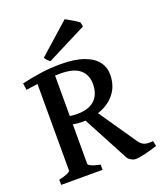

<svg xmlns="http://www.w3.org/2000/svg" viewBox="-155 -957 901 1064"><g transform="rotate(-20 295.0 -424.5)"><path d="M22.5 -30.8Q54.2 -37.1 72.3 -45.4Q90.3 -53.7 90.3 -60.5V-570.3Q75.2 -568.8 51.3 -564.9L22.5 -560.5L16.6 -600.6Q76.2 -614.3 131.3 -622.1Q186.5 -629.9 248.5 -629.9Q330.1 -629.9 383.3 -610.8Q436.5 -591.8 461.7 -558.6Q486.8 -525.4 486.8 -481.9Q486.8 -416 450 -370.1Q413.1 -324.2 350.1 -303.7L502 -82.5Q514.6 -65.9 527.6 -59.3Q540.5 -52.7 561.5 -52.7Q575.7 -52.7 584 -53.7L590.3 -22.9Q555.2 -11.2 517.3 -2.2Q479.5 6.8 461.4 6.8Q447.8 6.8 434.1 -1Q420.4 -8.8 413.6 -20L271 -288.6Q264.2 -288.1 249.5 -288.1Q222.7 -288.1 197.8 -293.5V-60.5Q197.8 -53.7 215.6 -45.4Q233.4 -37.1 266.6 -30.8V0H22.5ZM197.8 -342.3Q218.3 -338.9 241.2 -338.9Q310.1 -338.9 344.7 -372.1Q379.4 -405.3 379.4 -466.8Q379.4 -519 343.8 -550.3Q308.1 -581.5 228 -581.5Q218.3 -581.5 197.8 -580.6ZM172.4 -694.3 354.5 -856.4Q377.4 -844.2 401.4 -829.6Q425.3 -814.9 431.6 -808.1L436 -783.7L202.1 -665Q189.5 -670.4 172.4 -694.3Z"/></g></svg>

Font: David Libre Medium
Style: Regular
Weight: 500
Version: Version 1.000